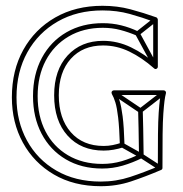

<svg xmlns="http://www.w3.org/2000/svg" viewBox="-20 -620 632 663"><path d="M452 -497 458 -511Q429 -525 398.5 -532.5Q368 -540 335 -540Q335 -540 335 -540Q335 -540 335 -540Q264 -540 209.5 -508.5Q155 -477 124.5 -420Q94 -363 94 -288Q94 -288 94 -288Q94 -288 94 -288Q94 -215 123.5 -158.5Q153 -102 207 -70Q261 -38 333 -38Q333 -38 333 -38Q333 -38 333 -38Q369 -38 403.5 -48Q438 -58 472 -75Q474 -76 475 -78Q476 -80 476 -82Q475 -140 474.5 -177Q474 -214 473 -238H457Q458 -214 458.5 -177Q459 -140 460 -82Q460 -80 463 -85.5Q466 -91 464 -89Q433 -73 400.5 -63.5Q368 -54 333 -54Q333 -54 333 -54Q333 -54 333 -54Q265 -54 214.5 -84Q164 -114 137 -166.5Q110 -219 110 -288Q110 -288 110 -288Q110 -288 110 -288Q110 -358 138 -411Q166 -464 217 -494Q268 -524 335 -524Q335 -524 335 -524Q335 -524 335 -524Q367 -524 395.5 -516.5Q424 -509 452 -497ZM522 -547 512 -559 450 -510Q448 -509 447.5 -506Q447 -503 448 -500L510 -386L524 -394L462 -508Q461 -510 459.5 -503Q458 -496 460 -498ZM377 -307 369 -293 461 -231Q463 -230 465.5 -230.5Q468 -231 470 -232L550 -294L540 -306L460 -244Q458 -243 464.5 -243.5Q471 -244 469 -245ZM406 -126 398 -112 464 -75Q464 -75 464 -75Q464 -75 464 -75L529 -33L537 -47L472 -89Q472 -89 472 -89Q472 -89 472 -89ZM541 -40Q541 -111 541.5 -156Q542 -201 544 -228Q546 -255 548 -271Q550 -287 553 -298Q554 -302 551.5 -305Q549 -308 545 -308H373Q369 -308 366.5 -304.5Q364 -301 366 -296Q373 -284 378.5 -266Q384 -248 388 -214Q392 -180 394 -119L399 -127Q384 -122 369 -119Q354 -116 338 -116Q266 -116 224.5 -163.5Q183 -211 183 -291Q183 -371 224.5 -417Q266 -463 336 -463Q383 -463 426.5 -442Q470 -421 512 -384Q516 -380 520.5 -382.5Q525 -385 525 -390V-552Q525 -554 523.5 -556.5Q522 -559 520 -560Q475 -576 430 -588Q385 -600 334 -600Q241 -600 170.5 -559.5Q100 -519 60.5 -448Q21 -377 21 -284Q21 -197 59 -127.5Q97 -58 166 -17.5Q235 23 328 23Q383 23 432.5 6.5Q482 -10 536 -33Q541 -35 541 -40ZM525 -40 530 -47Q478 -25 429.5 -9Q381 7 328 7Q240 7 174.5 -31Q109 -69 73 -135Q37 -201 37 -284Q37 -372 74.5 -439.5Q112 -507 179 -545.5Q246 -584 334 -584Q384 -584 427.5 -572Q471 -560 514 -544L509 -552V-390L522 -396Q479 -434 432.5 -456.5Q386 -479 336 -479Q260 -479 213.5 -428.5Q167 -378 167 -291Q167 -203 213.5 -151.5Q260 -100 338 -100Q355 -100 372 -103Q389 -106 405 -111Q410 -114 410 -119Q408 -183 403.5 -218Q399 -253 393 -272Q387 -291 380 -304L373 -292H545L537 -302Q534 -291 532 -275Q530 -259 528 -231Q526 -203 525.5 -157Q525 -111 525 -40Z"/></svg>

Font: Tilt Prism
Style: Regular
Weight: 400
Version: Version 1.000